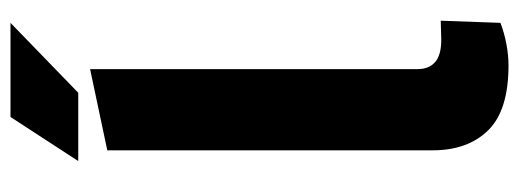

<svg xmlns="http://www.w3.org/2000/svg" viewBox="-324 -634 966 357"><g transform="rotate(-90 158.5 -455.0)"><path d="M216 8Q132 8 95 -30Q58 -68 58 -133V-738L209 -770V-161Q209 -140 222 -128.5Q235 -117 264 -117Q272 -117 280.5 -117.5Q289 -118 299 -118L295 -7Q277 0 256 4Q235 8 216 8ZM38 -792 120 -918H295L165 -792Z"/></g></svg>

Font: REM SemiBold
Style: Regular
Weight: 600
Designer: Octavio Pardo
Foundry: Ashler Design
Version: Version 1.005;gftools[0.9.28]